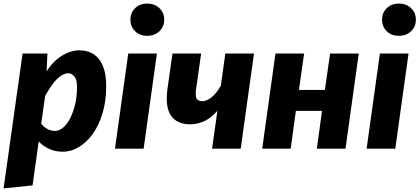

<svg xmlns="http://www.w3.org/2000/svg" viewBox="-32 -830 2342 1072"><path d="M318 17Q240 17 184 -40L150 205L-12 222L94 -531H233L228 -432Q266 -490 314.5 -519.5Q363 -549 411 -549Q444 -549 471.5 -537.5Q499 -526 519 -502Q539 -478 550 -440Q561 -402 561 -349Q561 -267 541 -199.5Q521 -132 487 -84Q453 -36 409.5 -9.5Q366 17 318 17ZM277 -99Q297 -99 318.5 -116Q340 -133 357.5 -165.5Q375 -198 386.5 -243.5Q398 -289 398 -346Q398 -386 383 -403.5Q368 -421 349 -421Q321 -421 289.5 -392Q258 -363 220 -294L198 -140Q215 -118 235 -108.5Q255 -99 277 -99Z M610 0 684 -531H844L770 0ZM790 -630Q748 -630 722 -656Q696 -682 696 -720Q696 -758 722 -784Q748 -810 790 -810Q832 -810 858.5 -784Q885 -758 885 -720Q885 -682 858.5 -656Q832 -630 790 -630Z M1091 -531 1063 -334Q1061 -326 1061 -319V-306Q1061 -282 1070.5 -273.5Q1080 -265 1098 -265Q1120 -265 1147 -285Q1174 -305 1201 -351L1226 -531H1386L1312 0H1152L1182 -212Q1149 -173 1110.5 -154.5Q1072 -136 1030 -136Q968 -136 933.5 -171Q899 -206 899 -281Q899 -293 900 -306.5Q901 -320 903 -334L931 -531Z M1737 0 1766 -211H1620L1591 0H1432L1506 -531H1666L1637 -328H1782L1811 -531H1971L1897 0Z M2015 0 2089 -531H2249L2175 0ZM2195 -630Q2153 -630 2127 -656Q2101 -682 2101 -720Q2101 -758 2127 -784Q2153 -810 2195 -810Q2237 -810 2263.5 -784Q2290 -758 2290 -720Q2290 -682 2263.5 -656Q2237 -630 2195 -630Z"/></svg>

Font: Szlgxwxxxixliatcpuztgldltzi
Style: Regular
Weight: 700
Italic angle: -8°
Designer: Carrois Corporate & Edenspiekermann
Foundry: Carrois Corporate GbR & Edenspiekermann AG
Version: Version 2.001